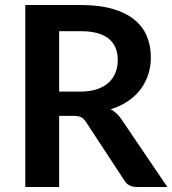

<svg xmlns="http://www.w3.org/2000/svg" viewBox="-20 -743 685 763"><path d="M645 0H523.5Q489 0 473.5 -27L321.5 -258.5Q313 -271.5 302.8 -277Q292.5 -282.5 272.5 -282.5H215V0H80.5V-723H301Q374.5 -723 427.2 -707.8Q480 -692.5 513.8 -665Q547.5 -637.5 563.5 -599.2Q579.5 -561 579.5 -515Q579.5 -478.5 568.8 -446Q558 -413.5 537.8 -387Q517.5 -360.5 487.8 -340.5Q458 -320.5 420 -309Q433 -301.5 444 -291.2Q455 -281 464 -267ZM299 -379Q337 -379 365.2 -388.5Q393.5 -398 411.8 -414.8Q430 -431.5 439 -454.5Q448 -477.5 448 -505Q448 -560 411.8 -589.5Q375.5 -619 301 -619H215V-379Z"/></svg>

Font: Lato
Style: Bold
Weight: 700
Designer: Lukasz Dziedzic with Adam Twardoch and Botio Nikoltchev
Foundry: tyPoland Lukasz Dziedzic
Version: Version 2.010; 2014-09-01; http://www.latofonts.com/; ttfaut